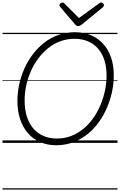

<svg xmlns="http://www.w3.org/2000/svg" viewBox="-20 -1149 965 1544"><path d="M432 19Q362 19 304.5 -5.5Q247 -30 206 -76.5Q165 -123 142.5 -189Q120 -255 120 -338Q120 -402 134 -467.5Q148 -533 175 -595Q202 -657 242 -710Q282 -763 333.5 -804Q385 -845 448 -867.5Q511 -890 584 -890Q655 -890 712 -865.5Q769 -841 810 -796Q851 -751 873 -687Q895 -623 895 -543Q895 -478 881 -411.5Q867 -345 839.5 -281.5Q812 -218 772.5 -163.5Q733 -109 681.5 -68.5Q630 -28 567.5 -4.5Q505 19 432 19ZM438 -35Q500 -35 553.5 -56Q607 -77 651.5 -114Q696 -151 730.5 -200Q765 -249 788.5 -305.5Q812 -362 824.5 -422Q837 -482 837 -540Q837 -611 819 -666.5Q801 -722 767 -760Q733 -798 685.5 -817.5Q638 -837 579 -837Q518 -837 464 -817Q410 -797 365.5 -760.5Q321 -724 286 -676.5Q251 -629 227 -573.5Q203 -518 190.5 -459Q178 -400 178 -342Q178 -269 196 -212Q214 -155 248 -115.5Q282 -76 330 -55.5Q378 -35 438 -35ZM793 -1129Q802 -1129 809 -1121.5Q816 -1114 816 -1107Q816 -1102 814 -1098.5Q812 -1095 808 -1091L638 -952Q630 -946 623.5 -942.5Q617 -939 608 -939Q601 -939 595.5 -942.5Q590 -946 584 -953L464 -1093Q461 -1097 459.5 -1101Q458 -1105 458 -1108Q458 -1117 467 -1123Q476 -1129 483 -1129Q489 -1129 492.5 -1126Q496 -1123 500 -1119L615 -1004L773 -1119Q780 -1124 784 -1126.5Q788 -1129 793 -1129ZM0 365H925V375H0ZM0 -20H925V0H0ZM0 -505H925V-500H0ZM0 -885H925V-875H0Z"/></svg>

Font: Playwrite AT Guides
Style: Italic
Weight: 400
Italic angle: -13.0072°
Designer: Veronika Burian, José Scaglione
Foundry: TypeTogether
Version: Version 1.002